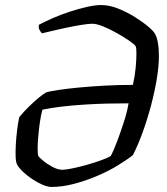

<svg xmlns="http://www.w3.org/2000/svg" viewBox="-20 -740 661 760"><path d="M184 0Q169 0 149 -8.5Q129 -17 108.5 -30.5Q88 -44 71.5 -59.5Q55 -75 48 -88Q43 -97 42 -117.5Q41 -138 42.5 -166Q44 -194 47.5 -223Q51 -252 56 -276Q74 -298 94 -317.5Q114 -337 132.5 -352.5Q151 -368 164 -375Q179 -379 212 -384Q245 -389 292 -393.5Q339 -398 394 -401Q449 -404 506 -404Q514 -439 517 -471.5Q520 -504 520 -528Q520 -552 517 -557Q513 -564 492 -578.5Q471 -593 443.5 -608.5Q416 -624 389.5 -635Q363 -646 345 -646Q330 -646 302.5 -641.5Q275 -637 243.5 -630.5Q212 -624 185.5 -617.5Q159 -611 146 -608Q140 -615 136 -622.5Q132 -630 134 -642Q157 -654 188.5 -668Q220 -682 255.5 -693.5Q291 -705 323.5 -712.5Q356 -720 380 -720Q413 -720 448 -706Q483 -692 514 -672.5Q545 -653 567 -634.5Q589 -616 594 -605Q601 -594 605 -570.5Q609 -547 609 -517Q609 -480 601 -430Q593 -380 578.5 -325Q564 -270 545.5 -218.5Q527 -167 506 -126Q482 -107 445 -84.5Q408 -62 363 -43Q318 -24 272 -12Q226 0 184 0ZM227 -68Q240 -68 266.5 -73.5Q293 -79 323.5 -87.5Q354 -96 380 -105.5Q406 -115 418 -122Q430 -144 443.5 -180Q457 -216 470 -256Q483 -296 489 -331Q450 -331 405.5 -330Q361 -329 314 -326Q267 -323 224 -318Q181 -313 148 -306Q142 -285 138 -257Q134 -229 131.5 -201Q129 -173 129 -152Q129 -131 131 -123Q134 -118 150 -104.5Q166 -91 187.5 -79.5Q209 -68 227 -68Z"/></svg>

Font: Texturina 12pt
Style: Italic
Weight: 400
Italic angle: -11°
Designer: Guillermo Torres Carreño
Foundry: Omnibus-Type
Version: Version 1.002